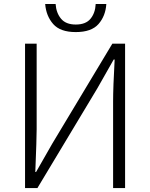

<svg xmlns="http://www.w3.org/2000/svg" viewBox="-20 -949 757 969"><path d="M106.4 0V-728.5H165V-296.9Q165 -250 158.2 -81.1H162.1L244.1 -224.6L546.9 -728.5H611.3V0H550.8V-436.5Q550.8 -507.8 558.6 -648.4H553.7L471.7 -503.9L168.9 0ZM362.3 -787.1Q284.2 -787.1 248.5 -827.6Q212.9 -868.2 208 -928.7H260.7Q263.7 -883.8 288.1 -854.5Q312.5 -825.2 362.3 -825.2Q413.1 -825.2 437 -854.5Q460.9 -883.8 462.9 -928.7H516.6Q512.7 -868.2 477.1 -827.6Q441.4 -787.1 362.3 -787.1Z"/></svg>

Font: Gen Shin Gothic Light
Style: Regular
Weight: 200
Designer: [Source Han Sans]
Ryoko NISHIZUKA  (kana & ideographs); Paul D. Hunt (Latin, Greek & Cyrillic); Wenlong ZHANG  (bopomofo
Version: Version 1.002.20150607